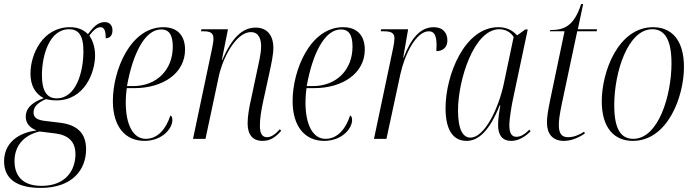

<svg xmlns="http://www.w3.org/2000/svg" viewBox="-72 -679 3399 939"><path d="M127 240C281 240 349 152 349 51C349 -29 304 -69 220 -79L153 -87C114 -91 92 -101 92 -129C92 -156 111 -176 152 -194C161 -192 181 -188 204 -188C341 -188 393 -324 393 -408C393 -455 377 -488 365 -505C385 -531 401 -546 419 -546C438 -546 445 -529 445 -492C470 -492 478 -511 478 -531C478 -554 465 -571 440 -571C406 -571 383 -545 358 -512C335 -535 307 -546 270 -546C136 -546 77 -413 77 -319C77 -260 101 -220 142 -199C74 -175 54 -142 54 -109C54 -81 68 -56 107 -41C15 -30 -52 22 -52 110C-52 197 12 240 127 240ZM205 -198C157 -198 133 -235 133 -311C133 -403 167 -536 266 -536C309 -536 336 -510 336 -429C336 -326 300 -198 205 -198ZM131 230C36 230 -1 178 -1 109C-1 35 43 -17 121 -36L202 -26C263 -17 297 14 297 75C297 152 251 230 131 230Z M634 10C721 10 771 -50 771 -92C771 -106 767 -112 761 -114C741 -51 701 0 641 0C580 0 543 -67 543 -178C543 -202 546 -238 548 -248H586C725 -248 833 -321 833 -436C833 -506 795 -546 727 -546C566 -546 480 -336 480 -185C480 -56 544 10 634 10ZM579 -258H549C577 -415 636 -535 716 -535C754 -535 773 -510 773 -451C773 -337 694 -258 579 -258Z M1212 10C1248 10 1274 -6 1303 -39L1297 -47C1272 -20 1253 -8 1234 -8C1209 -8 1199 -28 1199 -65C1199 -100 1206 -141 1215 -183L1246 -325C1255 -367 1265 -412 1265 -446C1265 -497 1241 -544 1179 -544C1115 -544 1064 -498 1015 -386H1013L1043 -536H913L911 -526H923C960 -526 972 -516 972 -489C972 -478 969 -461 965 -441L872 0H933L997 -301C1018 -401 1084 -522 1155 -522C1198 -522 1205 -480 1205 -452C1205 -415 1191 -360 1186 -336L1158 -204C1146 -152 1139 -110 1139 -76C1139 -21 1163 10 1212 10Z M1513 10C1600 10 1650 -50 1650 -92C1650 -106 1646 -112 1640 -114C1620 -51 1580 0 1520 0C1459 0 1422 -67 1422 -178C1422 -202 1425 -238 1427 -248H1465C1604 -248 1712 -321 1712 -436C1712 -506 1674 -546 1606 -546C1445 -546 1359 -336 1359 -185C1359 -56 1423 10 1513 10ZM1458 -258H1428C1456 -415 1515 -535 1595 -535C1633 -535 1652 -510 1652 -451C1652 -337 1573 -258 1458 -258Z M1850 -441 1757 0H1818L1886 -316C1908 -416 1964 -526 2025 -526C2049 -526 2063 -510 2063 -459C2063 -450 2062 -441 2062 -429C2095 -429 2116 -448 2116 -482C2116 -516 2096 -546 2049 -546C1982 -546 1937 -489 1902 -397H1900L1924 -536H1792L1790 -526H1803C1838 -526 1857 -520 1857 -492C1857 -480 1855 -463 1850 -441Z M2210 10C2268 10 2322 -39 2372 -164H2375C2369 -130 2364 -97 2364 -67C2364 -19 2384 10 2428 10C2467 10 2499 -13 2523 -37L2517 -45C2494 -22 2475 -10 2453 -10C2430 -10 2419 -29 2419 -66C2419 -98 2430 -164 2438 -200L2509 -535H2497L2457 -506C2437 -528 2409 -546 2365 -546C2200 -546 2107 -312 2107 -150C2107 -51 2139 10 2210 10ZM2229 -6C2193 -6 2168 -43 2168 -139C2168 -288 2246 -536 2370 -536C2398 -536 2425 -523 2440 -498L2392 -270C2365 -143 2296 -6 2229 -6Z M2686 10C2721 10 2755 -4 2788 -26L2785 -35C2759 -18 2733 -8 2706 -8C2674 -8 2661 -27 2661 -68C2661 -87 2663 -110 2676 -173L2751 -526H2846L2848 -536H2754L2780 -659H2770C2735 -550 2686 -532 2619 -532L2617 -526H2689L2619 -192C2607 -132 2603 -107 2603 -79C2603 -26 2629 10 2686 10Z M3023 10C3194 10 3273 -208 3273 -351C3273 -490 3207 -546 3122 -546C2952 -546 2871 -329 2871 -184C2871 -52 2933 10 3023 10ZM3025 0C2967 0 2932 -44 2932 -164C2932 -327 2999 -536 3118 -536C3179 -536 3212 -485 3212 -369C3212 -214 3149 0 3025 0Z"/></svg>

Font: Noto Serif Display Condensed Light
Style: Italic
Weight: 300
Width: 3
Italic angle: -12°
Designer: Monotype Design Team
Foundry: Monotype Imaging Inc.
Version: Version 2.009